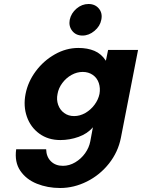

<svg xmlns="http://www.w3.org/2000/svg" viewBox="-20 -691 711 961"><path d="M61 56H211Q212 94 235 116.5Q258 139 295 139Q327 139 356.5 121.5Q386 104 406 76Q426 48 432 16L445 -54Q418 -22 373.5 -6Q329 10 282 10Q221 10 177 -22Q133 -54 114.5 -107Q96 -160 108 -221Q120 -282 159 -334.5Q198 -387 254.5 -419Q311 -451 372 -451Q418 -451 452.5 -436.5Q487 -422 510 -387L521 -441H671L585 -1Q571 70 525.5 127.5Q480 185 415 217.5Q350 250 281 250Q218 250 164.5 228.5Q111 207 81.5 163.5Q52 120 61 56ZM478 -221Q483 -250 474.5 -275.5Q466 -301 444.5 -316Q423 -331 394 -331Q365 -331 338 -316Q311 -301 292 -275.5Q273 -250 268 -221Q262 -192 271 -166.5Q280 -141 301 -125.5Q322 -110 351 -110Q380 -110 407 -125.5Q434 -141 453 -166.5Q472 -192 478 -221ZM329 -592Q336 -625 363 -648Q390 -671 423 -671Q456 -671 475 -648Q494 -625 487 -592Q481 -560 453 -536.5Q425 -513 393 -513Q360 -513 341.5 -536.5Q323 -560 329 -592Z"/></svg>

Font: Teachers[wght] Italic
Style: Regular
Weight: 400
Designer: Alfredo Marco Pradil & Chank Diesel
Version: Version 1.000;Glyphs 3.1.2 (3151)